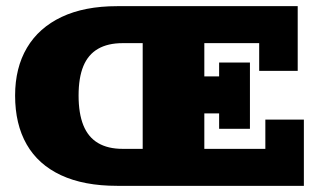

<svg xmlns="http://www.w3.org/2000/svg" viewBox="-20 -603 1022 623"><path d="M360 0Q252 0 178 -34.5Q104 -69 66.5 -134.5Q29 -200 29 -293Q29 -383 67.5 -448Q106 -513 180 -548Q254 -583 360 -583H946V-373H821V-463H643V-355H691V-400H791V-185H691V-235H643V-120H841V-215H966V0ZM378 -120H443V-463H378Q330 -463 298 -444.5Q266 -426 250.5 -388.5Q235 -351 235 -293Q235 -235 250.5 -196.5Q266 -158 298 -139Q330 -120 378 -120Z"/></svg>

Font: Rokkitt Black
Style: Regular
Weight: 900
Designer: Vernon Adams
Foundry: Vernon Adams
Version: Version 3.103